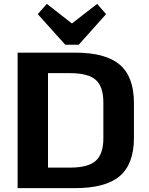

<svg xmlns="http://www.w3.org/2000/svg" viewBox="-20 -972 769 992"><path d="M71 -700H369Q526 -700 599 -637.5Q672 -575 672 -440V-260Q672 -125 599 -62.5Q526 0 369 0H71ZM195 -106H342Q435 -106 474.5 -141Q514 -176 514 -257V-443Q514 -525 474.5 -559.5Q435 -594 342 -594H195L228 -674V-25ZM528 -899 387 -741H317L175 -899L222 -952L396 -816H307L482 -952Z"/></svg>

Font: Pathway Extreme
Style: Bold
Weight: 700
Designer: Eduardo Rodriguez Tunni
Foundry: Eduardo Rodriguez Tunni
Version: Version 1.001;gftools[0.9.26]